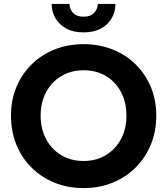

<svg xmlns="http://www.w3.org/2000/svg" viewBox="-20 -939 851 978"><path d="M243 -919H334Q334 -894 351.5 -874Q369 -854 406 -854Q442 -854 460 -874Q478 -894 478 -919H568Q568 -880 549.5 -847Q531 -814 494.5 -794Q458 -774 406 -774Q353 -774 317 -794Q281 -814 262 -847Q243 -880 243 -919ZM36 -350Q36 -430 64 -496.5Q92 -563 142 -612Q192 -661 259.5 -687.5Q327 -714 406 -714Q485 -714 552.5 -687.5Q620 -661 670 -612Q720 -563 748 -496.5Q776 -430 776 -350Q776 -270 748.5 -203Q721 -136 671 -86Q621 -36 553.5 -8.5Q486 19 406 19Q325 19 257.5 -8.5Q190 -36 140 -86Q90 -136 63 -203Q36 -270 36 -350ZM187 -350Q187 -283 214.5 -231Q242 -179 291.5 -149Q341 -119 406 -119Q470 -119 519.5 -149Q569 -179 596.5 -231Q624 -283 624 -350Q624 -417 597 -469Q570 -521 521 -551Q472 -581 406 -581Q341 -581 291.5 -551Q242 -521 214.5 -469Q187 -417 187 -350Z"/></svg>

Font: Von Semi
Style: Regular
Weight: 600
Version: Version 4.000; ttfautohint (v1.8.4.7-5d5b)